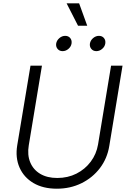

<svg xmlns="http://www.w3.org/2000/svg" viewBox="-20 -1122 768 1153"><path d="M321.3 11.2Q238.3 11.2 180.7 -22.9Q123 -57.1 97.2 -116.2Q71.3 -175.3 83.5 -249.5L163.1 -727.5H231.9L152.8 -249.5Q143.1 -191.9 161.4 -147.5Q179.7 -103 221.4 -78.1Q263.2 -53.2 323.7 -53.2Q387.2 -53.2 439 -79.3Q490.7 -105.5 524.9 -151.1Q559.1 -196.8 568.8 -254.4L647 -727.5H715.8L636.2 -245.1Q624 -170.4 580.1 -112.5Q536.1 -54.7 469.2 -21.7Q402.3 11.2 321.3 11.2ZM558.6 -814.9Q539.6 -814.9 528.3 -828.4Q517.1 -841.8 520 -860.8Q523.4 -879.9 539.3 -893.3Q555.2 -906.7 574.2 -906.7Q593.3 -906.7 604.2 -893.6Q615.2 -880.4 612.3 -860.8Q609.4 -841.8 593.5 -828.4Q577.6 -814.9 558.6 -814.9ZM356 -814.9Q336.9 -814.9 325.7 -828.4Q314.5 -841.8 317.4 -860.8Q320.8 -879.9 336.7 -893.3Q352.5 -906.7 371.6 -906.7Q390.6 -906.7 401.6 -893.6Q412.6 -880.4 409.7 -860.8Q406.7 -841.8 390.9 -828.4Q375 -814.9 356 -814.9ZM448.7 -967.3 379.9 -1102.1H455.1L503.9 -967.3Z"/></svg>

Font: Inter 17pt Light
Style: Italic
Weight: 300
Italic angle: -9.3988°
Version: Version 4.001;git-66647c0bb